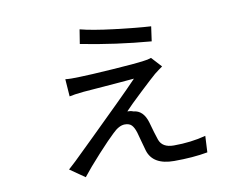

<svg xmlns="http://www.w3.org/2000/svg" viewBox="-75 -741 1150 892"><g transform="rotate(-10 500.0 -295.0)"><path d="M351.6 -635.7Q406.2 -621.1 510.3 -608.4Q614.3 -595.7 681.6 -591.8L671.9 -522.5Q505.9 -536.1 340.8 -568.4ZM699.2 -399.4Q683.6 -388.7 661.1 -371.1Q640.6 -353.5 584 -300.3Q527.3 -247.1 503.9 -221.7Q520.5 -221.7 531.2 -216.8Q578.1 -212.9 595.7 -153.3Q610.4 -99.6 621.1 -68.4Q634.8 -28.3 689.5 -28.3Q770.5 -28.3 840.8 -46.9L836.9 30.3Q767.6 43 678.7 43Q578.1 43 556.6 -28.3Q552.7 -42 543.5 -75.7Q534.2 -109.4 532.2 -117.2Q524.4 -141.6 513.7 -152.8Q502.9 -164.1 481.4 -164.1Q454.1 -164.1 422.9 -132.8Q397.5 -109.4 344.7 -51.8Q292 5.9 260.7 45.9L190.4 -2.9Q196.3 -7.8 225.6 -35.2Q246.1 -54.7 321.8 -128.9Q397.5 -203.1 460.9 -265.6Q524.4 -328.1 560.5 -366.2Q540 -364.3 492.7 -360.4Q445.3 -356.4 389.2 -352.1Q333 -347.7 320.3 -346.7Q271.5 -341.8 252 -336.9L246.1 -418.9Q269.5 -416 316.4 -418Q358.4 -418.9 468.8 -426.3Q579.1 -433.6 619.1 -439.5Q638.7 -441.4 655.3 -447.3Z"/></g></svg>

Font: Nasu
Style: Regular
Weight: 400
Designer: Ryoko NISHIZUKA (kana &amp; ideographs); Paul D. Hunt (Latin, Greek &amp; Cyrillic); Wenlong ZHANG (bopomofo); Sandoll C
Version: Version 2014.1215